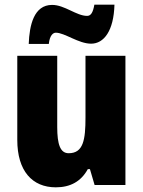

<svg xmlns="http://www.w3.org/2000/svg" viewBox="-20 -792 611 822"><path d="M103 -604H189C193 -642 208 -652 219 -652C257 -652 316 -605 370 -605C425 -605 467 -660 470 -772H384C378 -738 369 -724 353 -724C307 -724 257 -771 203 -771C125 -771 106 -684 103 -604ZM517 -553H346V-289C346 -194 337 -136 274 -136C238 -136 225 -174 225 -248V-553H54V-193C54 -60 118 10 219 10C281 10 327 -15 356 -68H365L385 0H517Z"/></svg>

Font: Noto Sans Condensed Black
Style: Regular
Weight: 900
Width: 3
Designer: Monotype Design Team
Foundry: Monotype Imaging Inc.
Version: Version 2.013